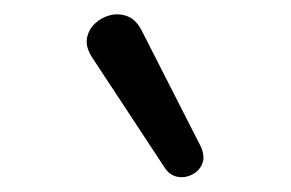

<svg xmlns="http://www.w3.org/2000/svg" viewBox="-20 -788 401 265"><path d="M207 -557 107 -709Q98 -723 100 -735Q102 -747 111 -755.5Q120 -764 132 -767Q144 -770 156 -765.5Q168 -761 176 -745L257 -586Q263 -573 259.5 -563Q256 -553 246 -547.5Q236 -542 225 -544Q214 -546 207 -557Z"/></svg>

Font: Nunito ExtraLight Medium
Style: Regular
Weight: 500
Version: Version 3.602